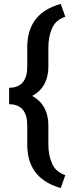

<svg xmlns="http://www.w3.org/2000/svg" viewBox="-20 -800 373 998"><path d="M319.3 110.4C285.6 99.1 262.7 78.6 250.5 49.8C237.8 21 231.4 -12.2 231.4 -49.8V-149.4C231.4 -214.4 205.6 -270.5 147 -301.3C205.6 -332 231.4 -387.7 231.4 -452.1V-552.7C231.4 -590.3 237.8 -624 250.5 -652.8C262.7 -681.6 285.6 -701.7 319.3 -712.9L295.9 -779.8C162.6 -742.7 121.6 -654.8 121.6 -552.7V-452.1C121.6 -386.2 93.8 -343.8 27.3 -343.8V-258.3C93.8 -258.3 121.6 -215.8 121.6 -149.4V-49.8C121.6 52.7 163.1 139.6 295.9 177.7Z"/></svg>

Font: Vazirmatn Medium
Style: Regular
Weight: 500
Designer: Saber Rastikerdar
Foundry: Saber Rastikerdar
Version: Version 33.003